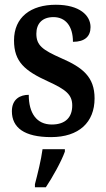

<svg xmlns="http://www.w3.org/2000/svg" viewBox="-20 -567 448 808"><path d="M195 10C312 10 378 -52 378 -153C378 -243 328 -283 238 -322C159 -357 133 -376 133 -425C133 -468 158 -495 205 -495C255 -495 287 -458 287 -391C336 -391 361 -413 361 -453C361 -502 315 -547 215 -547C110 -547 39 -495 39 -397C39 -307 84 -269 183 -224C257 -190 284 -169 284 -123C284 -75 257 -43 198 -43C134 -43 101 -91 101 -168C65 -168 30 -150 30 -99C30 -30 82 10 195 10ZM127 208V221H173C201 179 238 113 253 71V61H159C153 107 138 166 127 208Z"/></svg>

Font: Noto Serif Myanmar Condensed SemiBold
Style: Regular
Weight: 600
Width: 3
Designer: Ben Mitchell and the Monotype Design Team
Foundry: Monotype Imaging Inc.
Version: Version 2.106